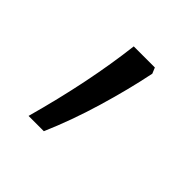

<svg xmlns="http://www.w3.org/2000/svg" viewBox="-83 -177 373 373"><g transform="rotate(45 104.0 10.0)"><path d="M150 -98Q139 -44 121 16.5Q103 77 80 130H38Q74 0 87 -110H145Z"/></g></svg>

Font: Noto Sans Georgian Condensed Light
Style: Regular
Weight: 300
Width: 3
Designer: Monotype Design Team, Akaki Razmadze
Foundry: Google LLC
Version: Version 2.005; ttfautohint (v1.8.4.7-5d5b)